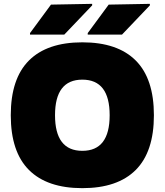

<svg xmlns="http://www.w3.org/2000/svg" viewBox="-20 -964 856 998"><path d="M408 -550Q266 -550 266 -365Q266 -180 408 -180Q550 -180 550 -365Q550 -550 408 -550ZM130.5 -80.5Q36 -175 36 -365Q36 -555 130.5 -649.5Q225 -744 408 -744Q591 -744 685.5 -649.5Q780 -555 780 -365Q780 -175 685.5 -80.5Q591 14 408 14Q225 14 130.5 -80.5ZM136 -784V-792L245 -940L459 -944V-936L314 -784ZM436 -784V-792L545 -940L759 -944V-936L614 -784Z"/></svg>

Font: Nacelle Black
Style: Regular
Weight: 900
Designer: Sora Sagano
Foundry: Sora Sagano
Version: Version 1.000;FEAKit 1.0